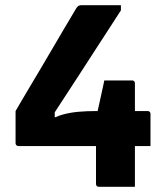

<svg xmlns="http://www.w3.org/2000/svg" viewBox="-20 -720 640 740"><path d="M295 -700Q299 -700 314 -700Q329 -700 350 -700Q371 -700 392 -700Q413 -700 428 -700Q443 -700 446 -700V-680Q421 -641 394.5 -600.5Q368 -560 341 -518Q314 -476 286 -433Q258 -390 229 -345.5Q200 -301 170 -255L191 -326V-238L167 -255Q195 -271 222 -278.5Q249 -286 280.5 -289Q312 -292 352 -292H549Q553 -292 555 -290.5Q557 -289 558.5 -287Q560 -285 560 -281Q560 -278 560 -265.5Q560 -253 560 -236Q560 -219 560 -202Q560 -185 560 -172.5Q560 -160 560 -157H51Q48 -157 45.5 -158.5Q43 -160 41.5 -162.5Q40 -165 40 -168V-292Q40 -292 52.5 -313.5Q65 -335 85.5 -369.5Q106 -404 131 -446Q156 -488 180.5 -530Q205 -572 226 -607.5Q247 -643 260.5 -665.5Q274 -688 275 -690Q278 -694 280.5 -696Q283 -698 286.5 -699Q290 -700 295 -700ZM382 -410Q386 -410 401.5 -410Q417 -410 435.5 -410Q454 -410 469.5 -410Q485 -410 489 -410Q493 -410 495 -408.5Q497 -407 498.5 -405Q500 -403 500 -399V-98Q500 -94 500 -80Q500 -66 500 -49Q500 -32 500 -18Q500 -4 500 0Q497 0 483 0Q469 0 450 0Q431 0 411.5 0Q392 0 378 0Q364 0 361 0Q356 0 353 -3Q350 -6 350 -11Q350 -14 350 -39.5Q350 -65 350 -101.5Q350 -138 350 -174Q350 -210 350 -235.5Q350 -261 350 -264Q354 -281 359 -304Q364 -327 369 -349.5Q374 -372 377.5 -388.5Q381 -405 382 -410Z"/></svg>

Font: Recursive Monospace ExtraBold
Style: Regular
Weight: 800
Version: Version 1.047